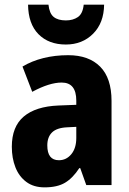

<svg xmlns="http://www.w3.org/2000/svg" viewBox="-20 -798 558 828"><path d="M274 -560Q363 -560 412 -510.5Q461 -461 461 -363V0H352L326 -73H322Q294 -30 260.5 -10Q227 10 172 10Q125 10 93.5 -13.5Q62 -37 46.5 -76.5Q31 -116 31 -165Q31 -252 82.5 -295.5Q134 -339 232 -343L309 -346V-364Q309 -442 246 -442Q193 -442 119 -402L77 -511Q117 -535 167 -547.5Q217 -560 274 -560ZM270 -249Q225 -247 204.5 -227Q184 -207 184 -171Q184 -107 234 -107Q266 -107 287.5 -133Q309 -159 309 -203V-251ZM429 -778Q428 -699 381.5 -652.5Q335 -606 264 -606Q190 -606 146 -650.5Q102 -695 101 -778H189Q193 -740 211.5 -725Q230 -710 264 -710Q295 -710 316 -724.5Q337 -739 341 -778Z"/></svg>

Font: Noto Sans Ethiopic Condensed ExtraBold
Style: Regular
Weight: 800
Width: 3
Designer: Monotype Design Team
Foundry: Monotype Imaging Inc.
Version: Version 2.102; ttfautohint (v1.8.4.7-5d5b)